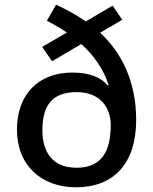

<svg xmlns="http://www.w3.org/2000/svg" viewBox="-20 -785 649 815"><path d="M218 -765 179 -697C208 -682 237 -665 264 -647L159 -586L201 -525L325 -598C377 -551 419 -493 441 -424L437 -422C407 -459 356 -477 287 -477C145 -477 52 -386 52 -235C52 -82 156 10 303 10C460 10 558 -88 558 -276C558 -437 498 -560 405 -646L499 -701L458 -761L344 -694C306 -721 262 -745 218 -765ZM305 -394C404 -394 450 -330 450 -254C450 -136 406 -73 305 -73C203 -73 160 -139 160 -232C160 -338 202 -394 305 -394Z"/></svg>

Font: Noto Sans Gunjala Gondi Medium
Style: Regular
Weight: 500
Designer: Ek Type
Foundry: Ek Type
Version: Version 1.004